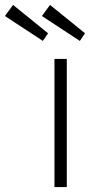

<svg xmlns="http://www.w3.org/2000/svg" viewBox="-146 -759 366 779"><path d="M75 0V-520H125V0ZM178 -593 24 -694 57 -739 199 -624ZM28 -593 -126 -694 -93 -739 49 -624Z"/></svg>

Font: Lexend ExtraLight
Style: Regular
Weight: 200
Designer: Bonnie Shaver-Troup, Thomas Jockin
Foundry: Lexend
Version: Version 1.007; ttfautohint (v1.8.3)